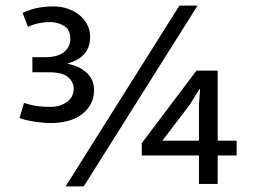

<svg xmlns="http://www.w3.org/2000/svg" viewBox="-20 -659 918 688"><path d="M215 9 623 -639H688L280 9ZM684 -406H760V-155H828V-102H760V0H693V-102H488V-146ZM660 -284 562 -155H693V-284L697 -340H695ZM61 -613Q93 -627 119 -631.5Q145 -636 171 -636Q198 -636 222 -628Q246 -620 264 -605.5Q282 -591 292.5 -571Q303 -551 303 -526Q303 -455 224 -432V-430Q266 -422 291.5 -397.5Q317 -373 317 -336Q317 -306 304 -284Q291 -262 270 -247Q249 -232 221 -225Q193 -218 163 -218Q137 -218 104 -223Q71 -228 50 -236L66 -290Q95 -281 115.5 -278.5Q136 -276 162 -276Q194 -276 219 -293Q244 -310 244 -342Q244 -365 224 -382.5Q204 -400 155 -400H96V-454H140Q187 -454 209.5 -472.5Q232 -491 232 -520Q232 -553 209 -566.5Q186 -580 159 -580Q140 -580 120 -576Q100 -572 80 -563Z"/></svg>

Font: Mukta Vaani
Style: Regular
Weight: 400
Designer: Noopur Datye, Girish Dalvi, Yashodeep Gholap, Pallavi Karambelkar
Foundry: Ek Type
Version: Version 2.538;PS 1.000;hotconv 16.6.51;makeotf.lib2.5.65220;